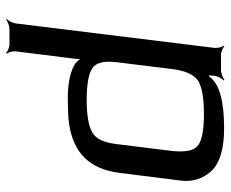

<svg xmlns="http://www.w3.org/2000/svg" viewBox="-82 -452 744 619"><g transform="rotate(90 289.5 -143.0)"><path d="M293 10C320 10 342 9 361 8C461 -1 525 -49 538 -158L563 -357C567 -394 556 -427 531 -454C504 -481 459 -494 394 -494C307 -494 252 -479 230 -449C227 -446 221 -442 220 -439L224 -438C225 -441 223 -449 224 -453L225 -464C226 -473 234 -488 240 -493L238 -495C232 -490 216 -484 207 -484H157C148 -484 134 -490 130 -495L128 -493C132 -488 136 -473 135 -464L56 178C55 187 47 202 42 207L43 209C49 204 65 198 74 198H124C133 198 147 204 151 209L154 207C149 202 145 187 146 178L170 -14C171 -22 171 -33 170 -39L166 -37C168 -32 175 -24 180 -19C202 2 254 10 293 10ZM445 -147C440 -106 428 -80 407 -69C387 -57 351 -51 302 -51C253 -51 219 -57 201 -69C183 -80 176 -106 181 -147L203 -325C208 -370 222 -398 242 -411C263 -423 298 -429 348 -429C397 -429 431 -423 448 -411C466 -398 472 -370 467 -325L445 -147Z"/></g></svg>

Font: Gamestation Storm Oblique 
Style: Italic
Weight: 400
Designer: Jonas Hecksher
Foundry: Jonas Hecksher, Playtypeª, e-types AS
Version: Version 1.003